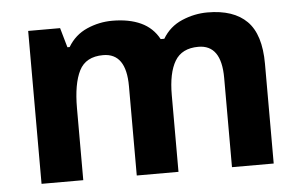

<svg xmlns="http://www.w3.org/2000/svg" viewBox="-44 -619 1070 683"><g transform="rotate(-5 491.0 -278.0)"><path d="M719 -556Q812 -556 859.5 -508.5Q907 -461 907 -356V0H758V-319Q758 -437 676 -437Q617 -437 592 -395Q567 -353 567 -274V0H418V-319Q418 -437 336 -437Q274 -437 250.5 -390.5Q227 -344 227 -257V0H78V-546H192L212 -476H220Q245 -518 288.5 -537Q332 -556 379 -556Q439 -556 481 -536.5Q523 -517 545 -476H558Q583 -518 627.5 -537Q672 -556 719 -556Z"/></g></svg>

Font: Noto Sans Medefaidrin
Style: Bold
Weight: 700
Designer: Dalton Maag Ltd
Foundry: Dalton Maag Ltd
Version: Version 1.002; ttfautohint (v1.8.4.7-5d5b)